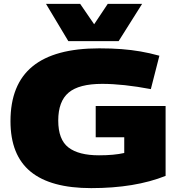

<svg xmlns="http://www.w3.org/2000/svg" viewBox="-20 -959 923 989"><path d="M34 -335Q34 -524 147.5 -617Q261 -710 491 -710Q555 -710 606 -706Q657 -702 703.5 -694Q750 -686 801 -672L757 -500Q614 -527 506 -527Q387 -527 333.5 -482Q280 -437 280 -338Q280 -240 332.5 -199.5Q385 -159 490 -159Q568 -159 620 -171V-252H473V-413H833V-53Q675 10 450 10Q241 10 137.5 -75Q34 -160 34 -335ZM712 -939 591 -747H332L217 -939H393L465 -834L535 -939Z"/></svg>

Font: Georama Extended ExtraBold
Style: Regular
Weight: 800
Width: 7
Designer: Jean-Baptiste Levee
Foundry: Production Type
Version: Version 1.000